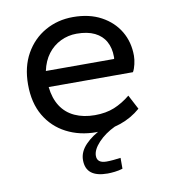

<svg xmlns="http://www.w3.org/2000/svg" viewBox="-77 -547 714 801"><g transform="rotate(-10 280.0 -146.0)"><path d="M298 10Q228 10 172 -19Q116 -48 84 -102.5Q52 -157 52 -235Q52 -310 83 -365Q114 -420 167 -450Q220 -480 285 -480Q354 -480 404 -453Q454 -426 481 -380.5Q508 -335 508 -277Q508 -261 503.5 -241.5Q499 -222 492 -210H135Q140 -162 161.5 -128.5Q183 -95 220 -78Q257 -61 305 -61Q352 -61 387.5 -75.5Q423 -90 456 -117L488 -56Q450 -23 402 -6.5Q354 10 298 10ZM135 -278H424Q425 -280 425 -282Q425 -284 425 -288Q425 -324 410 -351.5Q395 -379 364.5 -394Q334 -409 288 -409Q252 -409 220 -393.5Q188 -378 166 -349Q144 -320 135 -278ZM315 188Q269 188 246 170Q223 152 223 115Q223 80 252 50Q281 20 325 0H379Q335 21 307 51Q279 81 279 107Q279 138 319 138Q332 138 348.5 136.5Q365 135 379 133V179Q363 184 345.5 186Q328 188 315 188Z"/></g></svg>

Font: Gantari
Style: Regular
Weight: 400
Designer: Anugrah Pasau
Foundry: Lafontype
Version: Version 1.000; ttfautohint (v1.8.3)